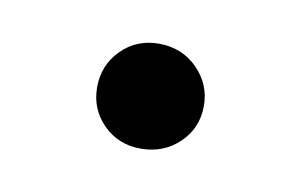

<svg xmlns="http://www.w3.org/2000/svg" viewBox="-31 -140 310 198"><g transform="rotate(10 124.0 -41.0)"><path d="M123.5 14.2Q100.1 14.2 84.2 -1.7Q68.4 -17.6 68.4 -40.5Q68.4 -63.5 84.2 -79.6Q100.1 -95.7 123.5 -95.7Q147.9 -95.7 164.1 -79.3Q180.2 -63 180.2 -40.5Q180.2 -17.1 163.8 -1.5Q147.5 14.2 123.5 14.2Z"/></g></svg>

Font: Potro Sans Bangla SemiBold
Style: Regular
Weight: 600
Designer: Jayed Ahsan Saad
Foundry: Codepotro
Version: Potro Sans Bangla;Version 0.996;CodepotroFonts;